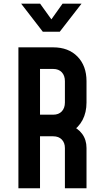

<svg xmlns="http://www.w3.org/2000/svg" viewBox="-20 -1002 546 1022"><path d="M78 0V-750H263Q344.5 -750 392.5 -700.8Q440.5 -651.5 440.5 -570V-456.5Q440.5 -403.5 419.5 -363.5Q398.5 -323.5 359.5 -300L351.5 -336.5Q394 -321 417.2 -289.5Q440.5 -258 440.5 -214V0H325.5V-214Q325.5 -242 309 -259.2Q292.5 -276.5 263 -276.5H193V0ZM193 -391.5H263Q292.5 -391.5 309 -409.2Q325.5 -427 325.5 -456.5V-570Q325.5 -599.5 309 -617.2Q292.5 -635 263 -635H193ZM208 -833 92.5 -982.5H193.5L253.5 -899L313 -982.5H414L298 -833Z"/></svg>

Font: Mohave Light SemiBold
Style: Regular
Weight: 600
Version: Version 2.003